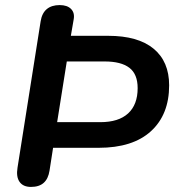

<svg xmlns="http://www.w3.org/2000/svg" viewBox="-20 -728 694 756"><path d="M102 8Q71 8 57 -12Q43 -32 49 -68L140 -644Q145 -676 164 -692Q183 -708 215 -708Q245 -708 260 -692.5Q275 -677 270 -651L259 -587H406Q523 -587 584.5 -536.5Q646 -486 646 -392Q646 -277 574.5 -211.5Q503 -146 368 -146H189L175 -56Q170 -24 152 -8Q134 8 102 8ZM205 -247H375Q447 -247 484.5 -281.5Q522 -316 522 -381Q522 -436 489.5 -461Q457 -486 392 -486H243Z"/></svg>

Font: Nunito ExtraLight
Style: Italic
Weight: 200
Italic angle: -9°
Designer: Vernon Adams
Foundry: Vernon Adams
Version: Version 3.602